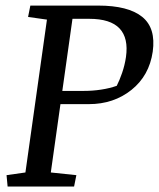

<svg xmlns="http://www.w3.org/2000/svg" viewBox="-20 -681 580 701"><path d="M250.5 0H7.8L3.9 -41.5L72.8 -51.3L151.4 -609.4L82.5 -619.1L90.8 -660.6H338.4Q448.2 -660.6 499 -619.6Q549.8 -578.6 537.6 -492.2Q524.9 -404.8 460 -352.8Q395 -300.8 304.2 -300.8H200.7L165.5 -51.3L258.8 -41.5ZM286.6 -349.1Q318.4 -349.1 349.1 -353.8Q379.9 -358.4 406.2 -367.7Q416 -386.7 425.8 -414.8Q435.5 -442.9 439.9 -472.7Q449.7 -542 416.5 -577.1Q383.3 -612.3 305.7 -612.3H244.6L207.5 -349.1Z"/></svg>

Font: Noticia Text
Style: Italic
Weight: 400
Italic angle: -8°
Designer: JM Sole
Foundry: JM Sole
Version: Version 1.003